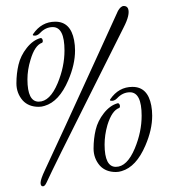

<svg xmlns="http://www.w3.org/2000/svg" viewBox="-20 -554 636 655"><path d="M126.4 81.6Q118.4 81.6 118.4 69.6Q118.4 57.6 133.6 25.6Q148.8 -6.4 202 -122Q255.2 -237.6 314.4 -367.6Q373.6 -497.6 382.4 -516.8Q392 -533.6 402.4 -533.6Q412.8 -533.6 416.8 -524.8Q424.8 -504.8 401.6 -460Q399.2 -454.4 283.2 -223.6Q167.2 7.2 138.4 69.6Q132.8 81.6 126.4 81.6ZM200 -381.6Q200 -461.6 160 -461.6Q135.2 -461.6 116 -440.8Q105.6 -430.4 94.4 -432.8Q90.4 -433.6 92.8 -437.6Q121.6 -480 168.8 -480Q220.8 -480 232.8 -416.8Q236 -400 236 -381.6Q236 -333.6 212.8 -280Q181.6 -207.2 132 -192.8Q122.4 -189.6 112 -189.6Q77.6 -189.6 57.6 -211.2Q36 -236 36 -269.6Q36 -303.2 43.2 -333.6Q50.4 -364 71.2 -390.4Q92 -416.8 117.6 -424Q121.6 -424.8 124 -421.2Q126.4 -417.6 126 -413.2Q125.6 -408.8 123.2 -408Q98.4 -399.2 84 -349.6Q73.6 -316 73.6 -283.2Q73.6 -207.2 112 -207.2Q150.4 -207.2 176.8 -270.4Q200 -326.4 200 -381.6ZM463.2 -159.2Q463.2 -239.2 423.2 -239.2Q398.4 -239.2 379.2 -218.4Q368.8 -208 357.6 -210.4Q353.6 -211.2 356 -215.2Q384.8 -257.6 432 -257.6Q484 -257.6 496 -194.4Q499.2 -177.6 499.2 -159.2Q499.2 -111.2 476 -57.6Q444.8 15.2 395.2 29.6Q385.6 32.8 375.2 32.8Q340.8 32.8 320.8 11.2Q299.2 -13.6 299.2 -47.2Q299.2 -80.8 306.4 -111.2Q313.6 -141.6 334.4 -168Q355.2 -194.4 380.8 -201.6Q384.8 -202.4 387.2 -198.8Q389.6 -195.2 389.2 -190.8Q388.8 -186.4 386.4 -185.6Q361.6 -176.8 346.4 -127.2Q336.8 -93.6 336.8 -60.8Q336.8 15.2 375.2 15.2Q413.6 15.2 440 -48Q463.2 -104 463.2 -159.2Z"/></svg>

Font: Rouge Script
Style: Regular
Weight: 400
Designer: Sabrina Mariela Lopez
Foundry: Typesenses
Version: Version 1.003